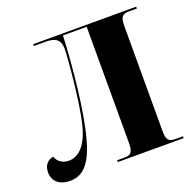

<svg xmlns="http://www.w3.org/2000/svg" viewBox="-128 -844 991 981"><g transform="rotate(-20 368.0 -353.5)"><path d="M91 7C152 7 204 -27 240 -158C280 -298 303 -542 310 -704H439V-72C439 -17 423 -10 390 -10H352V0H710V-10H670C639 -10 621 -17 621 -67V-642C621 -697 638 -704 670 -704H712V-714H152V-704H215C260 -704 295 -694 295 -636C295 -598 275 -352 246 -239C217 -124 166 -92 120 -92C85 -92 60 -112 51 -139C20 -134 -1 -110 -1 -72C-1 -23 34 7 91 7Z"/></g></svg>

Font: Noto Serif Display ExtraBold
Style: Regular
Weight: 800
Designer: Monotype Design Team
Foundry: Monotype Imaging Inc.
Version: Version 2.009